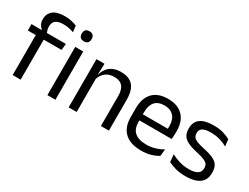

<svg xmlns="http://www.w3.org/2000/svg" viewBox="-61 -1174 2187 1683"><g transform="rotate(30 1033.0 -332.5)"><path d="M230 -676Q267.5 -676 297.2 -669.2Q327 -662.5 352 -652.5L360 -589Q335.5 -598 310.8 -603.2Q286 -608.5 255 -608.5Q217.5 -608.5 194.8 -598.8Q172 -589 162.2 -571.2Q152.5 -553.5 152.5 -528.5V-526Q152.5 -508.5 157 -492.8Q161.5 -477 167 -464L112.5 -462V-472Q97 -484 85.2 -505.5Q73.5 -527 73.5 -555.5V-558Q73.5 -611.5 111.5 -643.8Q149.5 -676 230 -676ZM90 0V-444.5H170.5V0ZM9.5 -405V-469.5L121 -469L154 -469.5H358L350.5 -405ZM441.5 0V-488H522.5V0ZM482 -568Q457 -568 444.8 -581.2Q432.5 -594.5 432.5 -617.5V-620Q432.5 -643.5 444.8 -656.5Q457 -669.5 482 -669.5Q507 -669.5 519.5 -656.5Q532 -643.5 532 -620V-617.5Q532 -594 519.5 -581Q507 -568 482 -568Z M983 0V-303.5Q983 -343 972.2 -371.5Q961.5 -400 937.2 -415.8Q913 -431.5 871 -431.5Q832.5 -431.5 804.2 -417Q776 -402.5 758.5 -377.8Q741 -353 734 -321.5L719.5 -379H737Q745 -412 765 -439.2Q785 -466.5 818.8 -482.8Q852.5 -499 901.5 -499Q959.5 -499 995.2 -477Q1031 -455 1047.5 -413.8Q1064 -372.5 1064 -312.5V0ZM656.5 0V-488H737.5L734 -371L737.5 -366.5V0Z M1394.5 11Q1283 11 1226.5 -43.5Q1170 -98 1170 -199.5V-286.5Q1170 -389.5 1222.5 -445.2Q1275 -501 1376 -501Q1444 -501 1489.5 -475.8Q1535 -450.5 1558 -404Q1581 -357.5 1581 -293V-275Q1581 -259 1579.8 -243Q1578.5 -227 1576.5 -211.5H1502Q1503 -235.5 1503.2 -257Q1503.5 -278.5 1503.5 -296.5Q1503.5 -341 1489.2 -371.8Q1475 -402.5 1446.8 -418.8Q1418.5 -435 1376 -435Q1313 -435 1281.5 -398.5Q1250 -362 1250 -294V-247.5L1250.5 -237.5V-191Q1250.5 -160.5 1259.5 -136Q1268.5 -111.5 1287.8 -93.8Q1307 -76 1336.8 -66.8Q1366.5 -57.5 1407.5 -57.5Q1455 -57.5 1496 -70Q1537 -82.5 1573 -104L1565.5 -34Q1533 -13.5 1490 -1.2Q1447 11 1394.5 11ZM1212.5 -211.5V-272.5H1559.5V-211.5Z M1843 11Q1784 11 1740 -1.8Q1696 -14.5 1667 -29.5L1659.5 -104.5Q1696 -85.5 1739.8 -71.5Q1783.5 -57.5 1839 -57.5Q1895.5 -57.5 1924 -75.5Q1952.5 -93.5 1952.5 -129V-134.5Q1952.5 -157.5 1941.8 -172.5Q1931 -187.5 1903 -199Q1875 -210.5 1823.5 -222Q1762 -235.5 1726.5 -253.8Q1691 -272 1675.8 -299Q1660.5 -326 1660.5 -365V-369.5Q1660.5 -433.5 1705 -466.5Q1749.5 -499.5 1839 -499.5Q1896.5 -499.5 1938.8 -486.5Q1981 -473.5 2008 -457.5L2015.5 -389Q1983 -408 1941 -420.5Q1899 -433 1846.5 -433Q1808.5 -433 1785 -425.2Q1761.5 -417.5 1751 -403.2Q1740.5 -389 1740.5 -369V-365Q1740.5 -343 1751 -327.8Q1761.5 -312.5 1788.8 -301.2Q1816 -290 1864.5 -279.5Q1927 -267 1963.8 -249.5Q2000.5 -232 2016.5 -205.2Q2032.5 -178.5 2032.5 -136.5V-128Q2032.5 -59 1984.5 -24Q1936.5 11 1843 11Z"/></g></svg>

Font: Anek Latin
Style: Regular
Weight: 400
Designer: Yesha Goshar
Foundry: Ek Type
Version: Version 1.003